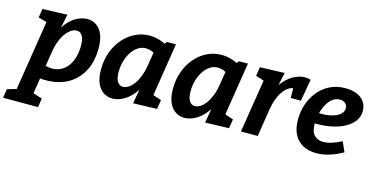

<svg xmlns="http://www.w3.org/2000/svg" viewBox="-141 -920 2949 1523"><g transform="rotate(15 1333.0 -158.5)"><path d="M-63.8 230 -52.3 157 86.7 115.7 13.6 193.3 116.3 -457 133.9 -433.3 44.3 -457.9 55.9 -530.9 259 -538 223.4 -365.3 185.7 -292.8Q202.7 -376.5 240.4 -433Q278.1 -489.5 326.5 -518Q374.9 -546.4 422.1 -546.4Q461.1 -546.4 494 -526.1Q526.9 -505.7 547 -461Q567 -416.3 567 -341.8Q567 -245.5 533.2 -172.5Q499.3 -99.5 438.1 -54.3Q376.8 -9 292.6 4Q208.3 17.1 107.6 -6.1L184.2 -18.7L150.2 197.4L101.3 113.7L234.9 157L223.4 230ZM193 -75 165.6 -112.5Q225.2 -88.9 273.4 -95.8Q321.7 -102.8 355.7 -133.3Q389.8 -163.9 408.2 -214Q426.7 -264.1 426.7 -327.1Q426.7 -385 409.5 -410.5Q392.4 -436 364.5 -436Q343.1 -436 320.8 -422.1Q298.5 -408.2 277.7 -381.2Q256.9 -354.1 240.9 -314.3Q224.8 -274.4 216.6 -222.5Z M774.5 12.1Q735.5 12.1 701.9 -8.9Q668.4 -29.9 648.3 -74Q628.3 -118 628.3 -189.1Q628.3 -263.2 651.3 -327.9Q674.4 -392.6 715.9 -441.8Q757.5 -491.1 813.3 -519.1Q869.1 -547.1 933.9 -547.1Q976.8 -547.1 1022 -532.8Q1067.2 -518.5 1112 -486.4L1050.1 -499.1L1076.7 -533.6L1151.4 -534.3L1071.4 -28.5L1023.5 -118.4L1151.3 -75.7L1139.1 -0.6L944.1 5.4L974.3 -168.8L1015.1 -242.8Q998.4 -159.4 958.8 -102.4Q919.2 -45.5 870.1 -16.7Q821 12.1 774.5 12.1ZM830.8 -99.6Q852.2 -99.6 874.8 -113.5Q897.5 -127.4 917.7 -154.5Q938 -181.5 954.2 -221.4Q970.4 -261.2 978.7 -313.2L1001 -451.7L1023.7 -406.3Q999 -424.9 976.1 -433.5Q953.2 -442.2 930.8 -442.2Q895.3 -442.2 865.7 -422.5Q836.1 -402.8 814.2 -369.2Q792.3 -335.6 780.5 -293.1Q768.6 -250.6 768.6 -205.1Q768.6 -150.9 785.8 -125.3Q802.9 -99.6 830.8 -99.6Z M1365.5 12.1Q1326.5 12.1 1292.9 -8.9Q1259.4 -29.9 1239.3 -74Q1219.3 -118 1219.3 -189.1Q1219.3 -263.2 1242.3 -327.9Q1265.4 -392.6 1306.9 -441.8Q1348.5 -491.1 1404.3 -519.1Q1460.1 -547.1 1524.9 -547.1Q1567.8 -547.1 1613 -532.8Q1658.2 -518.5 1703 -486.4L1641.1 -499.1L1667.7 -533.6L1742.4 -534.3L1662.4 -28.5L1614.5 -118.4L1742.3 -75.7L1730.1 -0.6L1535.1 5.4L1565.3 -168.8L1606.1 -242.8Q1589.4 -159.4 1549.8 -102.4Q1510.2 -45.5 1461.1 -16.7Q1412 12.1 1365.5 12.1ZM1421.8 -99.6Q1443.2 -99.6 1465.8 -113.5Q1488.5 -127.4 1508.7 -154.5Q1529 -181.5 1545.2 -221.4Q1561.4 -261.2 1569.7 -313.2L1592 -451.7L1614.7 -406.3Q1590 -424.9 1567.1 -433.5Q1544.2 -442.2 1521.8 -442.2Q1486.3 -442.2 1456.7 -422.5Q1427.1 -402.8 1405.2 -369.2Q1383.3 -335.6 1371.5 -293.1Q1359.6 -250.6 1359.6 -205.1Q1359.6 -150.9 1376.8 -125.3Q1393.9 -99.6 1421.8 -99.6Z M1828.2 0 1908.2 -503.4 1957.1 -416.3 1830 -457.9 1841.5 -530.9 2043.3 -538 2006.3 -368.2 1962.8 -291.8Q1981 -376.2 2020.7 -432.6Q2060.4 -489.1 2110.5 -517.8Q2160.6 -546.4 2208.7 -546.4Q2235.9 -546.4 2255.7 -538.3L2224.4 -358.8H2140.6L2139.8 -450.5L2155.7 -438.4Q2130.1 -441.1 2105.8 -426.5Q2081.4 -411.9 2060.6 -383.5Q2039.8 -355.1 2024.7 -315.4Q2009.5 -275.7 2001.6 -227.2L1966.2 0Z M2447.5 12Q2389 12 2342.1 -11.2Q2295.2 -34.4 2267.8 -83.5Q2240.4 -132.5 2240.4 -209.7Q2240.4 -274.1 2260.5 -334.3Q2280.6 -394.5 2319.3 -442.3Q2358.1 -490.1 2413.8 -518.1Q2469.5 -546.1 2540.8 -546.1Q2624.8 -546.1 2672.3 -507.8Q2719.9 -469.4 2719.9 -406.3Q2719.9 -358.6 2693 -322.6Q2666 -286.6 2620.3 -262.2Q2574.7 -237.8 2517.1 -225.6Q2459.5 -213.4 2398.3 -213.4Q2387.3 -213.4 2378.5 -213.6Q2369.7 -213.8 2362.7 -214.4L2370.4 -302.5Q2380.7 -301.5 2391.4 -300.7Q2402.1 -299.9 2413 -299.9Q2444.1 -299.9 2474.5 -305.7Q2505 -311.5 2529.6 -323Q2554.3 -334.4 2569.2 -351.8Q2584.1 -369.3 2584.1 -392.2Q2584.1 -416.3 2567.5 -431.8Q2550.9 -447.4 2521.5 -447.4Q2487.3 -447.4 2460.4 -425.8Q2433.5 -404.2 2415 -369.2Q2396.5 -334.2 2386.8 -293.1Q2377 -252 2377 -212.9Q2377 -147.3 2404.3 -118Q2431.6 -88.7 2478.3 -88.7Q2510.8 -88.7 2548.8 -100.7Q2586.8 -112.7 2628 -134.3L2664 -52.8Q2609.3 -20.6 2553.8 -4.3Q2498.3 12 2447.5 12Z"/></g></svg>

Font: Bitter Thin
Style: Italic
Weight: 100
Italic angle: -9°
Designer: Sol Matas, and Bitter project Authors
Foundry: Sol Matas
Version: Version 2.002